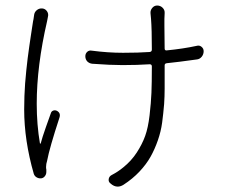

<svg xmlns="http://www.w3.org/2000/svg" viewBox="-20 -611 836 702"><path d="M104.5 -554.7Q105.5 -566.4 114.3 -573.7Q123 -581.1 134.8 -580.1Q145.5 -579.1 151.9 -569.8Q158.2 -560.5 155.3 -549.8Q153.3 -542 152.3 -534.2Q114.3 -370.1 114.3 -231.4Q114.3 -155.3 126 -86.9Q126 -85.9 127.4 -85.9Q128.9 -85.9 128.9 -86.9Q133.8 -106.4 147.9 -146.5Q162.1 -186.5 166 -197.3Q168 -204.1 174.3 -206.5Q180.7 -209 187.5 -206.1Q203.1 -198.2 197.3 -180.7Q161.1 -70.3 152.3 -23.4Q148.4 -11.7 148.4 0Q148.4 4.9 149.4 8.8Q149.4 12.7 149.4 17.6Q149.4 26.4 144 33.2Q138.7 40 130.9 41Q122.1 42 114.3 37.6Q106.4 33.2 103.5 24.4Q68.4 -97.7 68.4 -210.9Q68.4 -234.4 69.3 -259.8Q70.3 -285.2 71.8 -305.7Q73.2 -326.2 76.2 -354Q79.1 -381.8 81.1 -397.5Q83 -413.1 86.9 -440.4Q90.8 -467.8 92.3 -477.1Q93.8 -486.3 97.7 -512.7Q101.6 -539.1 102.5 -541Q103.5 -546.9 104.5 -554.7ZM699.2 -443.4Q709 -446.3 716.8 -439.9Q724.6 -433.6 724.6 -423.8Q724.6 -412.1 717.3 -403.3Q710 -394.5 699.2 -393.6Q628.9 -383.8 589.8 -379.9Q582 -378.9 582 -372.1Q582 -354.5 582 -336.9Q582 -318.4 582 -300.8Q582 -293.9 582 -287.1Q582 -258.8 580.1 -230.5Q577.1 -195.3 572.8 -162.6Q568.4 -129.9 557.1 -97.7Q545.9 -65.4 530.3 -37.6Q514.6 -9.8 489.7 16.6Q464.8 43 431.6 64.5Q420.9 71.3 410.2 71.3Q396.5 71.3 383.8 59.6Q376 53.7 377.4 43.9Q378.9 34.2 387.7 29.3Q412.1 16.6 430.7 1Q460 -22.5 480 -53.2Q500 -84 510.7 -113.8Q521.5 -143.6 526.9 -189.5Q532.2 -235.4 533.7 -271.5Q535.2 -307.6 535.2 -368.2Q535.2 -376 527.3 -376Q481.4 -373 427.7 -373Q383.8 -373 317.4 -377.9Q306.6 -378.9 298.8 -386.7Q292 -394.5 292 -405.3Q292 -415 298.8 -421.4Q305.7 -427.7 315.4 -425.8Q375 -418 429.7 -418Q486.3 -418 527.3 -420.9Q535.2 -421.9 535.2 -429.7Q535.2 -503.9 532.2 -542Q531.2 -550.8 530.3 -562.5Q529.3 -573.2 536.6 -582Q543.9 -590.8 554.7 -590.8Q566.4 -590.8 574.7 -582.5Q583 -574.2 582 -562.5Q581.1 -546.9 581.1 -542Q581.1 -534.2 581.1 -517.6Q581.1 -489.3 582 -433.6Q582 -425.8 589.8 -426.8Q649.4 -432.6 699.2 -443.4Z"/></svg>

Font: Gen Jyuu Gothic P Light
Style: Regular
Weight: 200
Designer: [Source Han Sans]
Ryoko NISHIZUKA  (kana & ideographs); Paul D. Hunt (Latin, Greek & Cyrillic); Wenlong ZHANG  (bopomofo
Version: Version 1.002.20150607